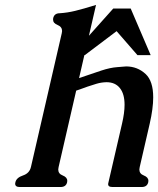

<svg xmlns="http://www.w3.org/2000/svg" viewBox="-20 -749 642 779"><path d="M217.8 -71.3Q216.8 -65.9 216.3 -61.5Q216.3 -43.9 234.4 -37.1Q252.9 -29.8 252.9 -15.6Q252.9 -12.7 252.4 -9.8Q248 9.8 225.6 9.8H60.1Q41.5 9.8 41.5 -3.9Q41.5 -6.8 42.5 -9.8Q46.9 -28.3 73.2 -37.1Q99.6 -45.9 105.5 -71.3L230.5 -613.8Q231.4 -618.7 231.9 -623Q231.9 -640.1 213.9 -647.5Q195.3 -654.8 195.3 -669.4Q195.3 -672.4 195.8 -675.3Q200.2 -695.3 222.7 -695.3Q253.9 -697.3 285.6 -705.1Q317.9 -712.9 369.6 -729L340.8 -604L439.5 -714.4H510.3L591.3 -525.4H537.6L453.1 -622.6L324.2 -525.4H322.3L300.8 -432.1Q311.5 -435.5 334 -443.4Q356.4 -451.2 391.6 -462.9Q427.2 -474.6 455.6 -476.6Q484.4 -479.5 491.7 -479.5Q537.6 -479.5 570.8 -448.7Q601.6 -419.9 601.6 -354Q601.6 -309.1 587.4 -247.1L546.9 -71.3Q545.9 -65.9 545.4 -61.5Q545.4 -43.9 563.5 -37.1Q582 -29.8 582 -15.6Q582 -12.7 581.5 -9.8Q577.1 9.8 554.7 9.8H436Q415.5 9.8 419.4 -6.3L475.1 -247.1Q485.4 -291 485.4 -323.7Q485.4 -367.7 466.8 -391.1Q447.8 -415.5 412.1 -415.5Q391.1 -415 371.6 -409.2Q352.5 -403.3 335 -397.5Q316.9 -391.6 303.7 -386.2Q291.5 -382.3 289.1 -381.3Z"/></svg>

Font: Caudex
Style: Bold
Weight: 700
Italic angle: -13°
Version: Version 1.04